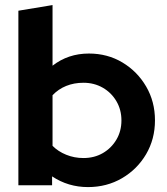

<svg xmlns="http://www.w3.org/2000/svg" viewBox="-20 -743 671 770"><path d="M53.7 0V-700L190.7 -722.7V-479.5Q253.2 -528.3 336.6 -528.3Q411.2 -528.3 471.1 -492.4Q530.9 -456.5 566.2 -395.9Q601.5 -335.4 601.5 -260.3Q601.5 -185.2 565.9 -124.5Q530.2 -63.9 469.3 -28.3Q408.3 7.3 332.8 7.3Q253.5 7.3 188.9 -35.7V0ZM314.6 -109.2Q358.3 -109.2 392.4 -129Q426.6 -148.8 446.8 -183Q467 -217.2 467 -260Q467 -302.9 446.8 -337.2Q426.6 -371.5 392.1 -391.3Q357.6 -411.1 314.6 -411.1Q276.9 -411.1 245.3 -398.3Q213.8 -385.5 190.7 -361.1V-158.2Q213.1 -135.5 245.5 -122.4Q277.9 -109.2 314.6 -109.2Z"/></svg>

Font: Red Hat Display VF
Style: Regular
Weight: 300
Designer: Pentagram, MCKL
Foundry: Pentagram, MCKL
Version: Version 1.023